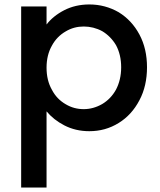

<svg xmlns="http://www.w3.org/2000/svg" viewBox="-20 -580 718 862"><path d="M189 -470C189 -470 189 -551 189 -551C189 -551 75 -551 75 -551C75 -551 75 262 75 262C75 262 189 262 189 262C189 262 189 -80 189 -80C189 -80 189 -80 189 -80C210 -55 236 -34 269 -17C302 0 339 9 381 9C381 9 381 9 381 9C429 9 473 -3 513 -28C552 -52 583 -86 606 -130C629 -173 640 -223 640 -278C640 -278 640 -278 640 -278C640 -333 629 -382 606 -425C583 -468 552 -501 513 -525C473 -548 429 -560 381 -560C381 -560 381 -560 381 -560C339 -560 301 -551 268 -534C235 -517 208 -495 189 -470ZM524 -278C524 -278 524 -278 524 -278C524 -240 516 -207 501 -178C485 -149 464 -128 439 -113C413 -98 385 -90 356 -90C356 -90 356 -90 356 -90C327 -90 300 -97 275 -112C249 -127 228 -148 213 -177C197 -205 189 -238 189 -276C189 -276 189 -276 189 -276C189 -314 197 -347 213 -375C228 -403 249 -424 275 -439C300 -454 327 -461 356 -461C356 -461 356 -461 356 -461C385 -461 413 -454 439 -440C464 -425 485 -404 501 -377C516 -349 524 -316 524 -278Z"/></svg>

Font: Girnar Poppins
Style: Medium
Weight: 500
Designer: Ninad Kale (Devanagari), Jonny Pinhorn (Latin)
Foundry: Indian Type Foundry
Version: ""